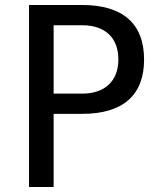

<svg xmlns="http://www.w3.org/2000/svg" viewBox="-20 -749 642 769"><path d="M96.2 0H194.8V-293H309.1C472.7 -293 557.1 -367.7 557.1 -510.7C557.1 -654.3 471.7 -729 309.1 -729H96.2ZM194.8 -374V-647.9H309.1C400.9 -647.9 454.1 -597.7 454.1 -511.2C454.1 -424.8 400.4 -374 309.1 -374Z"/></svg>

Font: Hack
Style: Regular
Weight: 400
Monospace: yes
Designer: Christopher Simpkins
Foundry: Christopher Simpkins
Version: Version 2.010